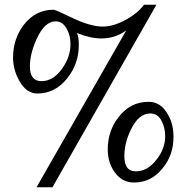

<svg xmlns="http://www.w3.org/2000/svg" viewBox="-20 -758 783 809"><path d="M277 -571Q277 -607 263 -633Q246 -668 214 -668Q168 -668 134 -593Q106 -531 106 -478Q106 -416 155 -416Q204 -416 242 -469Q277 -519 277 -571ZM676 -184Q676 -218 662 -246Q646 -280 613 -280Q564 -280 531 -211Q504 -155 504 -100Q504 -36 552 -36Q602 -36 640 -86Q676 -132 676 -184ZM639 -738 201 31H134L512 -630Q466 -596 407 -596Q361 -596 304 -619Q312 -605 312 -568Q312 -490 264 -429Q213 -364 137 -364Q91 -364 61 -418Q35 -465 35 -515Q35 -594 80 -653Q129 -717 206 -717Q214 -717 288 -681Q363 -646 413 -646Q457 -646 509 -674Q559 -701 587 -738ZM711 -181Q711 -105 666 -50Q618 11 545 11Q493 11 462 -34Q434 -74 434 -128Q434 -207 480 -265Q529 -329 606 -329Q657 -329 686 -278Q711 -238 711 -181Z"/></svg>

Font: Ekushey Lal Sabuj
Style: Regular
Weight: 400
Designer: Al Mamun Sumon
Foundry: Al Mamun Sumon
Version: Version 1.0